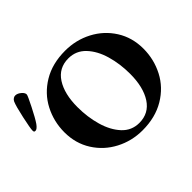

<svg xmlns="http://www.w3.org/2000/svg" viewBox="-147 -921 1171 1171"><g transform="rotate(-45 438.0 -336.0)"><path d="M15 0ZM145 -315Q145 -407 186.5 -487Q228 -567 308.5 -615.5Q389 -664 500 -664Q593 -664 672.5 -622.5Q752 -581 799.5 -506Q847 -431 847 -335Q847 -243 805.5 -163Q764 -83 683 -34.5Q602 14 491 14Q399 14 319.5 -27.5Q240 -69 192.5 -144Q145 -219 145 -315ZM681 -284Q681 -370 659 -446Q637 -522 592 -569.5Q547 -617 481 -617Q398 -617 354 -549Q310 -481 310 -367Q310 -281 332 -204.5Q354 -128 398.5 -80Q443 -32 509 -32Q592 -32 636.5 -100.5Q681 -169 681 -284ZM15 -461Q15 -479 32 -557.5Q49 -636 61 -664Q66 -675 75.5 -681Q85 -687 94 -686Q112 -685 130 -669Q148 -653 146 -639Q145 -630 112.5 -565.5Q80 -501 60 -472Q41 -446 27 -446Q19 -446 17 -449.5Q15 -453 15 -461Z"/></g></svg>

Font: EB Garamond
Style: Bold
Weight: 700
Designer: Georg Duffner and Octavio Pardo
Foundry: Georg Duffner
Version: Version 1.000; ttfautohint (v1.6)